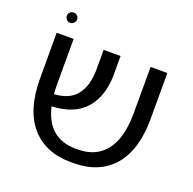

<svg xmlns="http://www.w3.org/2000/svg" viewBox="-127 -849 985 980"><g transform="rotate(20 365.0 -358.5)"><path d="M359 3Q219 3 141.5 -86Q64 -175 64 -345V-593H156V-345Q156 -318 158 -294Q241 -298 280 -348.5Q319 -399 319 -488V-593H411V-494Q411 -377 351.5 -307Q292 -237 168 -231Q205 -70 358 -70H368Q468 -70 521 -139Q574 -208 574 -344V-593H665V-345Q665 -175 588 -86Q511 3 370 3ZM111 -664Q99 -664 91 -672.5Q83 -681 83 -693Q83 -704 91 -712Q99 -720 111 -720Q122 -720 130.5 -712Q139 -704 139 -693Q139 -681 130.5 -672.5Q122 -664 111 -664Z"/></g></svg>

Font: Go Noto Current
Style: Regular
Weight: 400
Designer: Monotype Design Team
Foundry: Monotype Imaging Inc.
Version: Version 2.007; ttfautohint (v1.8) -l 8 -r 50 -G 200 -x 14 -D